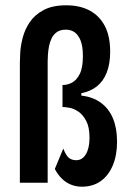

<svg xmlns="http://www.w3.org/2000/svg" viewBox="-20 -690 491 725"><path d="M289 15Q267 15 247.5 7Q228 -1 213 -16Q198 -31 187 -52L219 -129Q225 -113 232 -103Q239 -93 248 -89Q257 -85 267 -85Q280 -85 289 -91Q298 -97 304.5 -108Q311 -119 314.5 -134.5Q318 -150 318 -170Q318 -210 305.5 -233.5Q293 -257 276 -268.5Q259 -280 242.5 -283Q226 -286 216 -286V-369Q235 -369 252 -378Q269 -387 281 -410.5Q293 -434 293 -478Q293 -515 284.5 -536.5Q276 -558 262 -568Q248 -578 229 -578Q208 -578 195 -569Q182 -560 175 -545.5Q168 -531 165 -515Q162 -499 161 -484Q160 -469 160 -459V0H55V-454Q55 -467 56.5 -492.5Q58 -518 66 -548.5Q74 -579 92.5 -606.5Q111 -634 144.5 -652Q178 -670 230 -670Q282 -670 319 -650Q356 -630 376 -591.5Q396 -553 396 -495Q396 -449 383 -416Q370 -383 346 -364Q322 -345 287 -338V-329Q331 -324 361 -302Q391 -280 406.5 -243Q422 -206 422 -155Q422 -103 405.5 -64.5Q389 -26 359.5 -5.5Q330 15 289 15Z"/></svg>

Font: Bricolage Grotesque 24pt Condensed Medium
Style: Regular
Weight: 500
Width: 3
Designer: Mathieu Triay
Foundry: Atelier Triay
Version: Version 1.001;gftools[0.9.33.dev8+g029e19f]